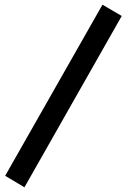

<svg xmlns="http://www.w3.org/2000/svg" viewBox="-20 -737 540 817"><path d="M2 11 416 -717 498 -669 84 60Z"/></svg>

Font: TypoPRO Lekton
Style: Bold
Weight: 700
Monospace: yes
Designer: Paolo Mazzetti, Luciano Perondi, Raffaele Flato, Elena Papassissa, Emilio Macchia, Michela Povoleri, Tobias Seemiller, R
Version: Version 34.000